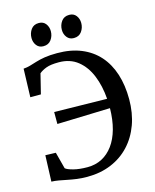

<svg xmlns="http://www.w3.org/2000/svg" viewBox="-138 -1046 928 1149"><g transform="rotate(-15 326.0 -472.0)"><path d="M258 11Q223.5 11 193.8 7Q164 3 137.8 -2.5Q111.5 -8 87.5 -12.2Q63.5 -16.5 42 -17L48 -179L112.5 -177L139.5 -74Q151 -63.5 187.2 -54Q223.5 -44.5 274.5 -44.5Q323.5 -44.5 363.5 -65.2Q403.5 -86 432.8 -125.8Q462 -165.5 477.8 -222.5Q493.5 -279.5 494.5 -351L166 -341V-415L492.5 -409.5Q486.5 -490.5 460.2 -555Q434 -619.5 386.5 -657.5Q339 -695.5 269 -695.5Q218 -695.5 191.2 -685.2Q164.5 -675 147 -660.5L116.5 -537.5H51L56.5 -713Q78 -714.5 97.8 -720.2Q117.5 -726 140.8 -733.2Q164 -740.5 196 -745.8Q228 -751 273.5 -751Q358 -751 422.5 -724.5Q487 -698 530.8 -648.8Q574.5 -599.5 597 -529.8Q619.5 -460 619.5 -373.5Q619.5 -288 593.8 -217.2Q568 -146.5 520.5 -95.5Q473 -44.5 406.5 -16.8Q340 11 258 11ZM206 -812Q179.5 -812 164.5 -831.5Q149.5 -851 149.5 -877.5Q149.5 -907.5 166 -930.5Q182.5 -953.5 214 -953.5H215Q242 -953.5 257 -934Q272 -914.5 272 -888Q272 -858.5 255.2 -835.2Q238.5 -812 207 -812ZM394.5 -812Q368 -812 352.8 -831.5Q337.5 -851 337.5 -877.5Q337.5 -907.5 354.2 -930.5Q371 -953.5 402.5 -953.5H403.5Q430.5 -953.5 445.5 -934Q460.5 -914.5 460.5 -888Q460.5 -858.5 443.8 -835.2Q427 -812 395.5 -812Z"/></g></svg>

Font: Merriweather 20pt Medium
Style: Regular
Weight: 500
Version: Version 2.100